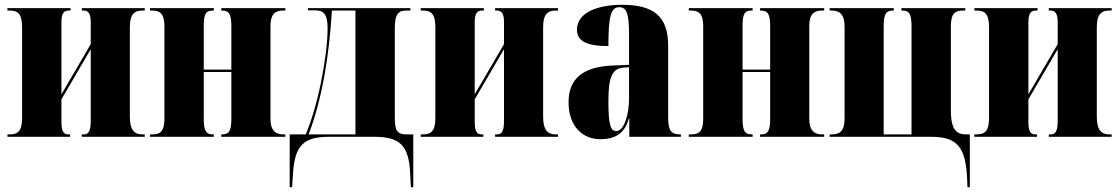

<svg xmlns="http://www.w3.org/2000/svg" viewBox="-20 -570 4662 800"><path d="M11 0H272V-10H265C245 -10 236 -22 236 -62V-156L358 -365V-67C358 -26 350 -10 330 -10H321V0H583V-10H573C542 -10 521 -26 521 -83V-457C521 -513 542 -526 573 -526H583V-536H321V-526H329C349 -526 358 -511 358 -479V-386L236 -177V-477C236 -516 247 -526 267 -526H274V-536H11V-526H20C52 -526 72 -515 72 -458V-78C72 -21 52 -10 20 -10H11Z M605 0H871V-10H867C840 -10 829 -22 829 -75V-270H944V-75C944 -22 933 -10 905 -10H902V0H1169V-10H1160C1128 -10 1107 -26 1107 -75V-461C1107 -513 1128 -526 1160 -526H1169V-536H902V-526H905C933 -526 944 -513 944 -462V-280H829V-461C829 -513 838 -526 867 -526H871V-536H605V-526H615C646 -526 665 -513 665 -462V-75C665 -22 647 -10 615 -10H605Z M1187 210H1197L1201 150C1209 36 1245 0 1351 0H1539C1647 0 1683 36 1689 151L1692 210H1702V-10H1675C1633 -10 1625 -28 1625 -80V-452C1625 -508 1638 -526 1672 -526H1690V-536H1263V-527H1292C1327 -527 1345 -513 1345 -452C1345 -392 1334 -308 1317 -225C1301 -146 1278 -67 1254 -10H1187ZM1266 -10C1322 -158 1351 -332 1363 -526H1461V-10Z M1733 0H1994V-10H1987C1967 -10 1958 -22 1958 -62V-156L2080 -365V-67C2080 -26 2072 -10 2052 -10H2043V0H2305V-10H2295C2264 -10 2243 -26 2243 -83V-457C2243 -513 2264 -526 2295 -526H2305V-536H2043V-526H2051C2071 -526 2080 -511 2080 -479V-386L1958 -177V-477C1958 -516 1969 -526 1989 -526H1996V-536H1733V-526H1742C1774 -526 1794 -515 1794 -458V-78C1794 -21 1774 -10 1742 -10H1733Z M2481 10C2540 10 2582 -11 2600 -76H2602V0H2817V-10H2814C2776 -10 2764 -26 2764 -80V-380C2764 -505 2700 -550 2572 -550C2470 -550 2384 -518 2384 -446C2384 -398 2426 -378 2515 -378C2515 -501 2525 -540 2560 -540C2591 -540 2601 -513 2601 -428V-300L2533 -297C2410 -292 2349 -243 2349 -144C2349 -42 2409 10 2481 10ZM2548 -24C2525 -24 2515 -45 2515 -150C2515 -246 2530 -284 2576 -288L2601 -290V-161C2601 -88 2579 -24 2548 -24Z M2850 0H3116V-10H3112C3085 -10 3074 -22 3074 -75V-270H3189V-75C3189 -22 3178 -10 3150 -10H3147V0H3414V-10H3405C3373 -10 3352 -26 3352 -75V-461C3352 -513 3373 -526 3405 -526H3414V-536H3147V-526H3150C3178 -526 3189 -513 3189 -462V-280H3074V-461C3074 -513 3083 -526 3112 -526H3116V-536H2850V-526H2860C2891 -526 2910 -513 2910 -462V-75C2910 -22 2892 -10 2860 -10H2850Z M4010 181 4011 210H4021V-10H4007C3969 -10 3942 -24 3942 -110V-461C3942 -514 3960 -526 3992 -526H4002V-536H3736V-526H3740C3767 -526 3778 -514 3778 -461V-10H3662V-461C3662 -514 3673 -526 3701 -526H3704V-536H3437V-526H3446C3478 -526 3499 -510 3499 -461V-75C3499 -23 3478 -10 3446 -10H3437V0H3860C3969 0 4005 43 4010 181Z M4040 0H4301V-10H4294C4274 -10 4265 -22 4265 -62V-156L4387 -365V-67C4387 -26 4379 -10 4359 -10H4350V0H4612V-10H4602C4571 -10 4550 -26 4550 -83V-457C4550 -513 4571 -526 4602 -526H4612V-536H4350V-526H4358C4378 -526 4387 -511 4387 -479V-386L4265 -177V-477C4265 -516 4276 -526 4296 -526H4303V-536H4040V-526H4049C4081 -526 4101 -515 4101 -458V-78C4101 -21 4081 -10 4049 -10H4040Z"/></svg>

Font: Noto Serif Display ExtraCondensed Black
Style: Regular
Weight: 900
Width: 2
Designer: Monotype Design Team
Foundry: Monotype Imaging Inc.
Version: Version 2.009